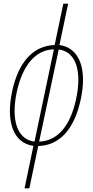

<svg xmlns="http://www.w3.org/2000/svg" viewBox="-20 -780 504 1040"><path d="M113 240H139L187 11C303 8 383 -81 417 -240C454 -408 409 -522 302 -536L349 -760H323L276 -536C161 -533 80 -445 46 -286C10 -118 54 -4 161 10ZM71 -283C103 -428 173 -510 272 -513L167 -13C74 -24 38 -128 71 -283ZM392 -243C361 -97 291 -16 192 -13L298 -512C389 -501 426 -398 392 -243Z"/></svg>

Font: Noto Sans Condensed Thin
Style: Italic
Weight: 100
Width: 3
Italic angle: -12°
Designer: Monotype Design Team
Foundry: Monotype Imaging Inc.
Version: Version 2.013